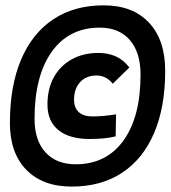

<svg xmlns="http://www.w3.org/2000/svg" viewBox="-20 -706 639 719"><path d="M248.5 -7.3Q139.6 -7.3 78.4 -70.3Q17.1 -133.3 17.1 -245.1Q17.1 -383.8 58.8 -482.4Q100.6 -581.1 179.2 -633.5Q257.8 -686 368.2 -686Q477.1 -686 537.8 -621.3Q598.6 -556.6 598.6 -440.9Q598.6 -304.7 557.1 -207.8Q515.6 -110.8 437.3 -59.1Q358.9 -7.3 248.5 -7.3ZM315.9 -185.5Q239.3 -185.5 198.5 -219Q157.7 -252.4 157.7 -314.9Q157.7 -373 181.4 -416.3Q205.1 -459.5 248.3 -483.6Q291.5 -507.8 349.1 -507.8Q384.3 -507.8 413.6 -494.9Q442.9 -481.9 464.4 -453.1L402.3 -392.6Q377.4 -423.3 341.3 -423.3Q303.2 -423.3 280.3 -398.7Q257.3 -374 257.3 -333Q257.3 -302.2 275.1 -286.1Q293 -270 326.2 -270Q348.1 -270 370.8 -272.2Q393.6 -274.4 414.6 -277.8L413.1 -195.3Q389.6 -189.5 364.7 -187.5Q339.8 -185.5 315.9 -185.5ZM263.7 -90.8Q377.9 -90.8 442.1 -179.4Q506.3 -268.1 506.3 -426.3Q506.3 -509.8 466.1 -556.2Q425.8 -602.5 353.5 -602.5Q238.3 -602.5 173.8 -512.2Q109.4 -421.9 109.4 -260.7Q109.4 -180.7 150.1 -135.7Q190.9 -90.8 263.7 -90.8Z"/></svg>

Font: Cascadia Mono Medium
Style: Italic
Weight: 500
Italic angle: -10°
Monospace: yes
Designer: Aaron Bell
Foundry: Saja Typeworks
Version: Version 2407.024